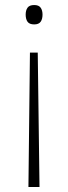

<svg xmlns="http://www.w3.org/2000/svg" viewBox="-20 -558 272 763"><path d="M149 -500Q149 -482 141.5 -471.5Q134 -461 116 -461Q97 -461 89.5 -471.5Q82 -482 82 -500Q82 -517 89.5 -527.5Q97 -538 116 -538Q134 -538 141.5 -527.5Q149 -517 149 -500ZM99 -349H130L137 185H93Z"/></svg>

Font: Noto Sans Gujarati UI ExtraLight
Style: Regular
Weight: 200
Designer: Jelle Bosma - Monotype Design Team, Universal Thirst
Foundry: Monotype Imaging Inc.
Version: Version 2.106; ttfautohint (v1.8.4.7-5d5b)